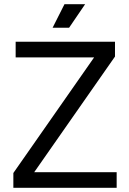

<svg xmlns="http://www.w3.org/2000/svg" viewBox="-20 -900 619 920"><path d="M289 -880 232 -767H311L388 -880ZM55 -700V-625H431L44 -71V0H539V-75H144L531 -629V-700Z"/></svg>

Font: Space Text
Style: Regular
Weight: 400
Designer: Florian Karsten (Space Text), Colophon Foundry (Space Mono)
Foundry: Florian Karsten
Version: Version 1.003;PS 001.003;hotconv 1.0.88;makeotf.lib2.5.64775